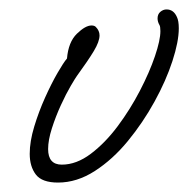

<svg xmlns="http://www.w3.org/2000/svg" viewBox="-20 -375 399 407"><path d="M103 12Q69 12 56 -5Q43 -22 43 -49Q43 -75 52.5 -106.5Q62 -138 75.5 -168Q89 -198 102 -220.5Q115 -243 122 -251Q125 -286 143 -303.5Q161 -321 174 -321Q180 -321 183 -318Q191 -310 191 -300Q191 -287 179 -267Q167 -247 143 -214Q140 -210 130 -193Q120 -176 109 -152Q98 -128 90 -103Q82 -78 82 -59Q82 -26 111 -26Q142 -26 172.5 -49Q203 -72 229.5 -107.5Q256 -143 276.5 -182.5Q297 -222 308.5 -256Q320 -290 320 -309Q320 -319 318 -322Q314 -329 314 -336Q314 -345 320 -350Q326 -355 333 -355Q348 -355 355 -339Q359 -331 359 -315Q359 -287 345.5 -245.5Q332 -204 307.5 -159.5Q283 -115 251 -76Q219 -37 181 -12.5Q143 12 103 12Z"/></svg>

Font: Meow Script
Style: Regular
Weight: 400
Designer: Robert E. Leuschke
Foundry: Robert E. Leuschke
Version: Version 1.010; ttfautohint (v1.8.3)